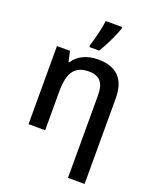

<svg xmlns="http://www.w3.org/2000/svg" viewBox="-185 -904 1004 1247"><g transform="rotate(20 317.5 -280.5)"><path d="M350 -606Q376 -649 401 -701.5Q426 -754 438 -789V-801H324Q320 -765 307.5 -713Q295 -661 282 -620V-606ZM363 -550Q308 -550 263.5 -529Q219 -508 194 -469H188L172 -540H82V0H197V-269Q197 -367 229.5 -411.5Q262 -456 334 -456Q390 -456 416 -426Q442 -396 442 -332V240H557V-352Q557 -550 363 -550Z"/></g></svg>

Font: OpenSansMMV
Style: Semibold
Weight: 600
Designer: Steve Matteson
Foundry: Ascender Corporation
Version: Version 6.000